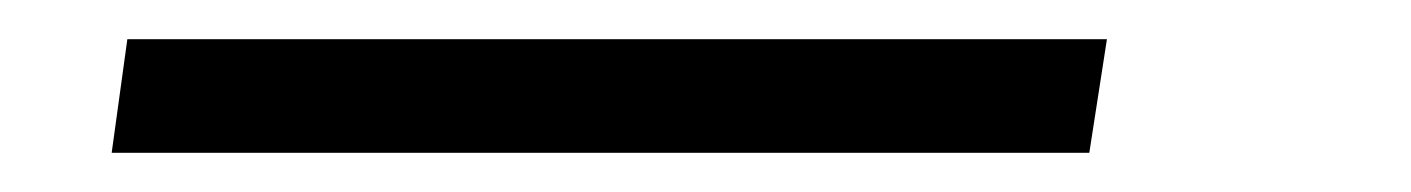

<svg xmlns="http://www.w3.org/2000/svg" viewBox="-20 44 720 98"><path d="M545 64 536 122H37L45 64Z"/></svg>

Font: Chivo Thin Italic
Style: Regular
Weight: 100
Italic angle: -8.05°
Designer: Hector Gatti
Foundry: Omnibus-Type
Version: Version 1.007